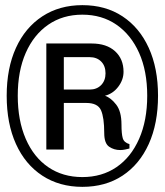

<svg xmlns="http://www.w3.org/2000/svg" viewBox="-20 -716 640 746"><path d="M300 10Q211 10 144.5 -33.5Q78 -77 42 -156.5Q6 -236 6 -344Q6 -451 42 -530Q78 -609 144.5 -652.5Q211 -696 300 -696Q390 -696 456 -652.5Q522 -609 558 -530Q594 -451 594 -344Q594 -236 558 -156.5Q522 -77 456 -33.5Q390 10 300 10ZM300 -28Q376 -28 432.5 -66.5Q489 -105 520.5 -176.5Q552 -248 552 -344Q552 -440 520.5 -510.5Q489 -581 432.5 -620Q376 -659 300 -659Q224 -659 167.5 -620Q111 -581 80 -510.5Q49 -440 49 -344Q49 -248 80 -176.5Q111 -105 167.5 -66.5Q224 -28 300 -28ZM447 -133Q423 -133 404 -146Q385 -159 385 -199Q385 -259 372.5 -287.5Q360 -316 315 -316H228V-135H160V-547H336Q394 -547 427 -517Q460 -487 460 -437Q460 -406 439.5 -379Q419 -352 388 -344Q411 -336 431.5 -309.5Q452 -283 452 -232Q452 -196 457 -179Q462 -162 483 -156V-139Q476 -137 466 -135Q456 -133 447 -133ZM228 -368H328Q356 -368 373 -385.5Q390 -403 390 -431Q390 -460 373 -477Q356 -494 328 -494H228Z"/></svg>

Font: Chivo Mono
Style: Regular
Weight: 400
Monospace: yes
Designer: Hector Gatti
Foundry: Omnibus-Type
Version: Version 1.008; ttfautohint (v1.8.4.7-5d5b)